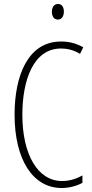

<svg xmlns="http://www.w3.org/2000/svg" viewBox="-20 -932 461 962"><path d="M271 -912C249 -912 240 -894 240 -873C240 -851 250 -834 270 -834C289 -834 300 -850 300 -874C300 -894 292 -912 271 -912ZM286 -689C315 -689 349 -682 381 -662L397 -695C362 -715 326 -724 286 -724C119 -724 53 -551 53 -358C53 -130 146 10 289 10C328 10 366 -1 393 -16V-53C370 -40 335 -25 291 -25C169 -25 92 -158 92 -357C92 -526 145 -689 286 -689Z"/></svg>

Font: Noto Sans Thai ExtCond ExtLt
Style: Regular
Weight: 200
Width: 2
Designer: Monotype Design Team
Foundry: Monotype Imaging Inc.
Version: Version 2.002